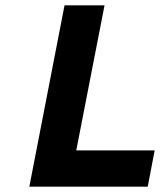

<svg xmlns="http://www.w3.org/2000/svg" viewBox="-20 -700 600 720"><path d="M90 0 222 -680H372L266 -136H560L534 0Z"/></svg>

Font: Teachers
Style: Italic
Weight: 400
Italic angle: -11°
Designer: Alfredo Marco Pradil, Chank Diesel
Version: Version 1.001